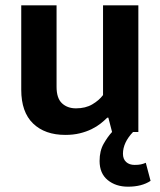

<svg xmlns="http://www.w3.org/2000/svg" viewBox="-20 -497 601 723"><path d="M368 -477H501V0H481Q443 40 443 82Q443 102 455 113Q467 124 487 124Q501 124 510.5 122Q520 120 529 116L547 184Q514 206 462 206Q416 206 385.5 181Q355 156 355 109Q355 71 370.5 44Q386 17 402 0L388 -54H384Q373 -43 358.5 -31.5Q344 -20 324.5 -10.5Q305 -1 280.5 5Q256 11 226 11Q149 11 104.5 -32Q60 -75 60 -159V-477H193V-170Q193 -127 213.5 -108Q234 -89 266 -89Q302 -89 327.5 -104Q353 -119 368 -139Z"/></svg>

Font: Mukta
Style: Bold
Weight: 700
Designer: Girish Dalvi and Yashodeep Gholap
Foundry: Ek Type
Version: Version 2.538;PS 1.002;hotconv 16.6.51;makeotf.lib2.5.65220;